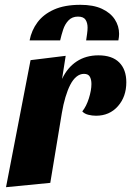

<svg xmlns="http://www.w3.org/2000/svg" viewBox="-20 -760 545 798"><path d="M5 18 107 -510 253 -528 238 -432Q260 -479 298.5 -504.5Q337 -530 389 -530Q446 -530 475.5 -500.5Q505 -471 505 -418Q505 -358 470 -318.5Q435 -279 379 -279Q363 -279 347 -283Q331 -287 322 -297Q339 -318 349.5 -351.5Q360 -385 360 -411Q360 -429 353.5 -441Q347 -453 329 -453Q312 -453 297.5 -441Q283 -429 272 -407.5Q261 -386 252 -356Q243 -326 237 -290L189 0ZM103 -592Q111 -634 136 -667.5Q161 -701 205 -720.5Q249 -740 314 -740Q368 -740 403.5 -723.5Q439 -707 457 -679.5Q475 -652 475 -619Q475 -607 472 -592H338Q340 -606 342 -620Q344 -634 344 -645Q344 -665 335.5 -678Q327 -691 304 -691Q280 -691 265 -675.5Q250 -660 242.5 -637Q235 -614 230 -592Z"/></svg>

Font: Sansita Swashed Light
Style: Bold
Weight: 700
Version: Version 1.003